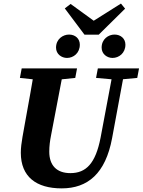

<svg xmlns="http://www.w3.org/2000/svg" viewBox="-20 -1042 803 1081"><path d="M97.2 -181.9C97.2 -46.8 184.3 18.6 327.3 18.6C474 18.6 573.9 -64.9 611.1 -263.9L683.9 -657H619.6L546.5 -268C518.1 -121 464.3 -67.3 376.2 -67.3C298.2 -67.3 257.4 -111.8 257.4 -187.9C257.4 -219.7 261.2 -248.8 267.7 -281.3L339.4 -657H174.3C159 -556.9 139.6 -455.8 122 -357.1L106.6 -270.8C101 -238.9 97.2 -209.1 97.2 -181.9ZM92.1 -603.3 231.8 -588.3H259.5L403.7 -603.3L413.8 -657H102.2L92.1 -603.3ZM520.8 -603.3 625.5 -594.1H653.2L752.7 -603.3L762.8 -657H530.9L520.8 -603.3ZM357.3 -715.8C393.8 -715.8 429.4 -743.4 429.4 -790.4C429.4 -824.8 403.4 -847.4 368.8 -847.4C334.3 -847.4 295.5 -822.2 295.5 -773.8C295.5 -737.1 326.8 -715.8 357.3 -715.8ZM455.8 -846.7H535.8L684.4 -993.3L661 -1021.9L464.1 -897.8H545.4L377.6 -1019.8L344.8 -994.7L455.8 -846.7ZM613.5 -715.8C650 -715.8 686.1 -743.4 686.1 -790.4C686.1 -824.8 659.6 -847.4 624.9 -847.4C590.4 -847.4 552.2 -822.2 552.2 -773.8C552.2 -737.1 583.5 -715.8 613.5 -715.8Z"/></svg>

Font: Source Serif Variable
Style: Italic
Weight: 389
Italic angle: -12°
Designer: Frank Grießhammer
Foundry: Adobe Systems Incorporated
Version: Version 3.001;hotconv 1.0.111;makeotfexe 2.5.65597